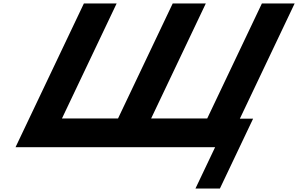

<svg xmlns="http://www.w3.org/2000/svg" viewBox="-20 -845 1711 1102"><path d="M657.4 -165H335.6L649.4 -825H461.4L69.1 0H1214.6L1101.8 237.2H1242.1L1432.8 -164H1356.8L1671.1 -825H1483.1L1169.3 -165H847.4L1161.2 -825H971.2Z"/></svg>

Font: Hussar
Style: BdSuprExtOblFive
Weight: 700
Foundry: Cannot Into Space Fonts
Version: Version 2.00